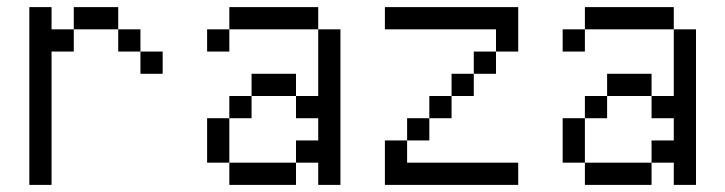

<svg xmlns="http://www.w3.org/2000/svg" viewBox="-20 -520 2040 540"><path d="M62.5 -62.5H125V0H62.5ZM62.5 -125H125V-62.5H62.5ZM62.5 -187.5H125V-125H62.5ZM62.5 -250H125V-187.5H62.5ZM62.5 -312.5H125V-250H62.5ZM62.5 -375H125V-312.5H62.5ZM62.5 -437.5H125V-375H62.5ZM62.5 -500H125V-437.5H62.5ZM125 -437.5H187.5V-375H125ZM187.5 -500H250V-437.5H187.5ZM250 -500H312.5V-437.5H250ZM375 -375H437.5V-312.5H375ZM312.5 -437.5H375V-375H312.5Z M562.5 -437.5H625V-375H562.5ZM625 -500H687.5V-437.5H625ZM687.5 -500H750V-437.5H687.5ZM750 -500H812.5V-437.5H750ZM812.5 -500H875V-437.5H812.5ZM875 -437.5H937.5V-375H875ZM875 -375H937.5V-312.5H875ZM875 -312.5H937.5V-250H875ZM875 -250H937.5V-187.5H875ZM875 -187.5H937.5V-125H875ZM750 -62.5H812.5V0H750ZM687.5 -62.5H750V0H687.5ZM625 -62.5H687.5V0H625ZM562.5 -125H625V-62.5H562.5ZM562.5 -187.5H625V-125H562.5ZM625 -250H687.5V-187.5H625ZM687.5 -312.5H750V-250H687.5ZM750 -312.5H812.5V-250H750ZM812.5 -250H875V-187.5H812.5ZM875 -125H937.5V-62.5H875ZM812.5 -125H875V-62.5H812.5ZM875 -62.5H937.5V0H875Z M1437.5 -375H1375V-437.5H1062.5V-500H1437.5ZM1062.5 -125H1125V-62.5H1437.5V0H1062.5ZM1125 -187.5H1187.5V-125H1125ZM1187.5 -250H1250V-187.5H1187.5ZM1250 -312.5H1312.5V-250H1250ZM1312.5 -375H1375V-312.5H1312.5Z M1562.5 -437.5H1625V-375H1562.5ZM1625 -500H1687.5V-437.5H1625ZM1687.5 -500H1750V-437.5H1687.5ZM1750 -500H1812.5V-437.5H1750ZM1812.5 -500H1875V-437.5H1812.5ZM1875 -437.5H1937.5V-375H1875ZM1875 -375H1937.5V-312.5H1875ZM1875 -312.5H1937.5V-250H1875ZM1875 -250H1937.5V-187.5H1875ZM1875 -187.5H1937.5V-125H1875ZM1750 -62.5H1812.5V0H1750ZM1687.5 -62.5H1750V0H1687.5ZM1625 -62.5H1687.5V0H1625ZM1562.5 -125H1625V-62.5H1562.5ZM1562.5 -187.5H1625V-125H1562.5ZM1625 -250H1687.5V-187.5H1625ZM1687.5 -312.5H1750V-250H1687.5ZM1750 -312.5H1812.5V-250H1750ZM1812.5 -250H1875V-187.5H1812.5ZM1875 -125H1937.5V-62.5H1875ZM1812.5 -125H1875V-62.5H1812.5ZM1875 -62.5H1937.5V0H1875Z"/></svg>

Font: ChillBitmapSE 16px
Style: Regular
Weight: 400
Designer: Designed by Warren2060
Foundry: ChillType
Version: Version 1.000